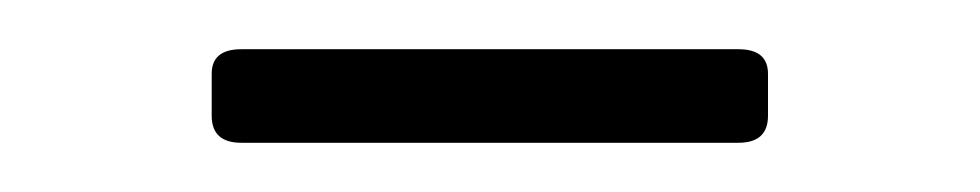

<svg xmlns="http://www.w3.org/2000/svg" viewBox="-20 -678 398 78"><path d="M280 -620H78Q66 -620 66 -631V-648Q66 -658 78 -658H280Q292 -658 292 -648V-631Q292 -620 280 -620Z"/></svg>

Font: Rajdhani
Style: Regular
Weight: 400
Designer: Satya Rajpurohit, Jyotish Sonowal
Foundry: Indian Type Foundry
Version: Version 1.201 February 1, 2022